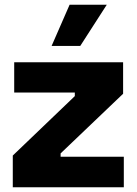

<svg xmlns="http://www.w3.org/2000/svg" viewBox="-20 -791 577 811"><path d="M34 0V-134L296 -385V-400H40V-528H500V-395L236 -143V-129H503V0ZM319 -597H198L274 -771H431Z"/></svg>

Font: Bricolage Grotesque 96pt ExtraBold ExtraBold
Style: Regular
Weight: 800
Version: Version 1.001;gftools[0.9.33.dev8+g029e19f]